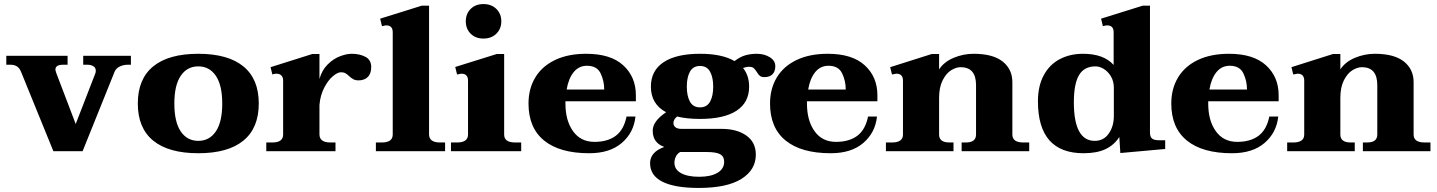

<svg xmlns="http://www.w3.org/2000/svg" viewBox="-20 -745 7081 946"><path d="M85 -388Q77 -409 64 -417.5Q51 -426 33 -426H11V-470H313V-426H290Q253 -426 253 -402Q253 -398 257 -386L353 -134L448 -379Q452 -387 452 -396Q452 -412 439.5 -419Q427 -426 412 -426H390V-470H625V-426H609Q588 -426 569.5 -417Q551 -408 544 -390L387 0H243Z M659 -235Q659 -356 735 -418Q811 -480 957 -480Q1103 -480 1179 -418Q1255 -356 1255 -235Q1255 -114 1179 -52Q1103 10 957 10Q811 10 735 -52Q659 -114 659 -235ZM1075 -235Q1075 -325 1043.5 -371.5Q1012 -418 957 -418Q902 -418 870.5 -371.5Q839 -325 839 -235Q839 -144 870.5 -97.5Q902 -51 957 -51Q1012 -51 1043.5 -97.5Q1075 -144 1075 -235Z M1809 -415Q1809 -382 1792 -365.5Q1775 -349 1747 -349Q1731 -349 1721 -354.5Q1711 -360 1700 -370Q1691 -379 1682 -384Q1673 -389 1660 -389Q1643 -389 1619.5 -369Q1596 -349 1577 -312Q1558 -275 1554 -228V-83Q1554 -43 1608 -43H1633V0H1292V-43H1322Q1375 -43 1375 -82V-348Q1375 -365 1366 -373.5Q1357 -382 1342 -382Q1331 -382 1322 -378L1313 -414L1519 -479H1554V-356Q1566 -399 1594 -427Q1622 -455 1654.5 -467.5Q1687 -480 1713 -480Q1752 -480 1780.5 -465Q1809 -450 1809 -415Z M1832 -43H1861Q1915 -43 1915 -82V-586Q1915 -620 1883 -620Q1879 -620 1862 -616L1853 -653L2058 -717H2094V-83Q2094 -43 2148 -43H2173V0H1832Z M2275 -640Q2275 -677 2299 -701Q2323 -725 2362 -725Q2401 -725 2425.5 -701Q2450 -677 2450 -640Q2450 -603 2425.5 -579Q2401 -555 2362 -555Q2323 -555 2299 -579Q2275 -603 2275 -640ZM2202 -43H2232Q2286 -43 2286 -82V-348Q2286 -382 2253 -382Q2251 -382 2232 -378L2223 -415L2428 -479H2464V-82Q2464 -43 2518 -43H2548V0H2202Z M2766 -246V-234Q2766 -151 2803.5 -98.5Q2841 -46 2909 -46Q2974 -46 3014 -76Q3054 -106 3067 -171H3111Q3103 -92 3044 -41Q2985 10 2883 10Q2738 10 2661 -52.5Q2584 -115 2584 -235Q2584 -308 2617.5 -363.5Q2651 -419 2715 -449.5Q2779 -480 2868 -480Q2989 -480 3051 -423Q3113 -366 3113 -276V-246ZM2772 -304H2957Q2957 -347 2939 -384Q2921 -421 2872 -421Q2832 -421 2806.5 -389.5Q2781 -358 2772 -304Z M3800 -419Q3800 -393 3786 -379Q3772 -365 3747 -365Q3731 -365 3723.5 -371.5Q3716 -378 3709 -390Q3701 -403 3693.5 -409.5Q3686 -416 3669 -416Q3659 -416 3641 -410Q3671 -373 3671 -318Q3671 -240 3609 -199.5Q3547 -159 3429 -159Q3364 -159 3316 -171Q3298 -156 3298 -139Q3298 -126 3308 -118Q3318 -110 3338 -110H3536Q3611 -110 3657.5 -77Q3704 -44 3704 17Q3704 92 3633 136.5Q3562 181 3423 181Q3305 181 3244 150.5Q3183 120 3183 59Q3183 4 3253 -21Q3196 -41 3196 -101Q3196 -148 3262 -192Q3187 -232 3187 -318Q3187 -397 3249.5 -438.5Q3312 -480 3429 -480Q3538 -480 3599 -444Q3626 -465 3652.5 -472.5Q3679 -480 3708 -480Q3746 -480 3773 -463Q3800 -446 3800 -419ZM3494 -318Q3494 -364 3478.5 -392Q3463 -420 3429 -420Q3395 -420 3379.5 -392Q3364 -364 3364 -318Q3364 -272 3379.5 -244Q3395 -216 3429 -216Q3463 -216 3478.5 -244Q3494 -272 3494 -318ZM3303 57Q3303 90 3335.5 108Q3368 126 3425 126Q3482 126 3515 106.5Q3548 87 3548 52Q3548 26 3528.5 15Q3509 4 3461 4H3331Q3316 13 3309.5 27.5Q3303 42 3303 57Z M3956 -246V-234Q3956 -151 3993.5 -98.5Q4031 -46 4099 -46Q4164 -46 4204 -76Q4244 -106 4257 -171H4301Q4293 -92 4234 -41Q4175 10 4073 10Q3928 10 3851 -52.5Q3774 -115 3774 -235Q3774 -308 3807.5 -363.5Q3841 -419 3905 -449.5Q3969 -480 4058 -480Q4179 -480 4241 -423Q4303 -366 4303 -276V-246ZM3962 -304H4147Q4147 -347 4129 -384Q4111 -421 4062 -421Q4022 -421 3996.5 -389.5Q3971 -358 3962 -304Z M5051 -43V0H4718V-43H4739Q4789 -43 4789 -82V-326Q4789 -414 4713 -414Q4691 -414 4666.5 -399Q4642 -384 4624.5 -349.5Q4607 -315 4607 -262V-82Q4607 -43 4658 -43H4678V0H4345V-43H4375Q4429 -43 4429 -82V-348Q4429 -382 4396 -382Q4394 -382 4375 -378L4366 -414L4571 -479H4607V-403Q4631 -440 4678.5 -460Q4726 -480 4777 -480Q4872 -480 4920 -442Q4968 -404 4968 -340V-82Q4968 -43 5022 -43Z M5094 -246Q5094 -321 5122.5 -374Q5151 -427 5201.5 -453.5Q5252 -480 5316 -480Q5418 -480 5467 -425V-586Q5467 -620 5435 -620Q5427 -620 5414 -616L5405 -653L5610 -717H5646V-92Q5646 -72 5655.5 -63Q5665 -54 5691 -54H5721V-11L5500 9L5495 -70Q5469 -30 5426.5 -10Q5384 10 5319 10Q5094 10 5094 -246ZM5468 -173V-313Q5468 -344 5454 -368Q5440 -392 5419 -405Q5398 -418 5378 -418Q5322 -418 5296.5 -375Q5271 -332 5271 -241Q5271 -51 5374 -51Q5418 -51 5443 -87Q5468 -123 5468 -173Z M5933 -246V-234Q5933 -151 5970.5 -98.5Q6008 -46 6076 -46Q6141 -46 6181 -76Q6221 -106 6234 -171H6278Q6270 -92 6211 -41Q6152 10 6050 10Q5905 10 5828 -52.5Q5751 -115 5751 -235Q5751 -308 5784.5 -363.5Q5818 -419 5882 -449.5Q5946 -480 6035 -480Q6156 -480 6218 -423Q6280 -366 6280 -276V-246ZM5939 -304H6124Q6124 -347 6106 -384Q6088 -421 6039 -421Q5999 -421 5973.5 -389.5Q5948 -358 5939 -304Z M7028 -43V0H6695V-43H6716Q6766 -43 6766 -82V-326Q6766 -414 6690 -414Q6668 -414 6643.5 -399Q6619 -384 6601.5 -349.5Q6584 -315 6584 -262V-82Q6584 -43 6635 -43H6655V0H6322V-43H6352Q6406 -43 6406 -82V-348Q6406 -382 6373 -382Q6371 -382 6352 -378L6343 -414L6548 -479H6584V-403Q6608 -440 6655.5 -460Q6703 -480 6754 -480Q6849 -480 6897 -442Q6945 -404 6945 -340V-82Q6945 -43 6999 -43Z"/></svg>

Font: Taviraj
Style: Bold
Weight: 700
Designer: Katatrad Team
Foundry: CadsonDemak
Version: Version 1.001